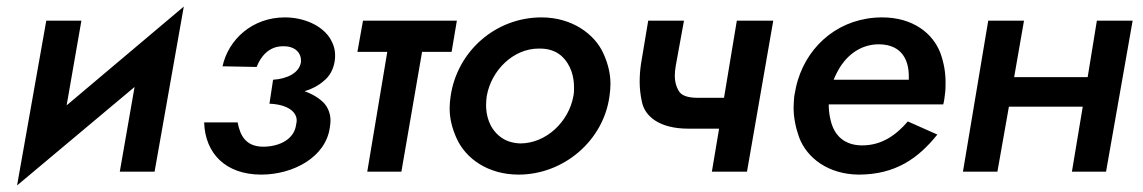

<svg xmlns="http://www.w3.org/2000/svg" viewBox="-20 -523 3483 585"><path d="M228 -460H121L32 42L390 -258L345 0H451L540 -503L183 -202Z M776 9C873 9 973 -44 985 -135C986 -142 987 -149 987 -155C987 -176 980 -194 968 -208C953 -224 933 -236 908 -245C931 -252 950 -262 966 -276C985 -291 996 -312 1000 -338C1001 -344 1001 -350 1001 -355C1001 -374 995 -392 983 -410C959 -445 907 -470 848 -470C749 -470 676 -403 658 -321L762 -319C774 -351 800 -382 841 -382C842 -382 844 -382 845 -382C880 -382 897 -361 897 -340C897 -338 897 -336 897 -334C892 -301 856 -283 812 -280L809 -260C809 -260 809 -260 809 -260L801 -207C855 -205 884 -183 884 -156C884 -152 883 -147 882 -142C876 -99 832 -76 781 -76C729 -77 712 -109 704 -150H602C605 -55 668 9 776 9Z M1086 -460 1069 -365H1160L1099 0H1203L1266 -365H1356L1372 -460Z M1353 -230C1351 -217 1350 -205 1350 -193C1350 -163 1357 -133 1371 -102C1399 -39 1468 9 1560 9C1698 9 1819 -95 1837 -230C1839 -243 1840 -256 1840 -268C1840 -297 1833 -328 1819 -359C1792 -420 1722 -470 1630 -470C1490 -470 1373 -367 1353 -230ZM1463 -230C1477 -310 1545 -375 1621 -375C1622 -375 1624 -375 1625 -375C1651 -375 1672 -368 1689 -354C1721 -326 1729 -287 1729 -257C1729 -248 1729 -239 1727 -230C1713 -152 1644 -86 1565 -86C1540 -87 1519 -94 1502 -108C1469 -135 1461 -174 1461 -203C1461 -212 1462 -221 1463 -230Z M2077 -131H2171L2149 0H2256L2336 -460H2225L2186 -225H2106C2075 -225 2056 -232 2048 -246C2040 -259 2036 -275 2036 -292C2036 -301 2037 -312 2039 -323L2064 -460H1955L1933 -328C1930 -308 1929 -290 1929 -273C1929 -255 1931 -234 1936 -212C1945 -168 1990 -131 2077 -131Z M2746 -153C2711 -112 2667 -80 2607 -80C2554 -80 2522 -109 2511 -156C2507 -171 2505 -188 2505 -205H2854C2857 -216 2858 -227 2859 -235C2861 -248 2861 -261 2861 -273C2861 -302 2856 -332 2845 -362C2822 -422 2761 -470 2668 -470C2542 -470 2445 -390 2411 -279C2406 -263 2403 -247 2400 -230C2399 -218 2398 -206 2398 -195C2398 -165 2404 -135 2415 -104C2439 -41 2504 8 2596 9C2709 9 2778 -41 2836 -113ZM2520 -280C2526 -295 2534 -310 2543 -324C2570 -363 2610 -388 2657 -388C2658 -388 2660 -388 2661 -388C2730 -386 2749 -337 2749 -291C2749 -288 2749 -284 2749 -280Z M3322 -460 3294 -288H3070L3100 -460H2991L2914 0H3019L3054 -198H3279L3246 0H3350L3431 -460Z"/></svg>

Font: Jost Medium
Style: Italic
Weight: 500
Italic angle: -5°
Version: Version 3.710